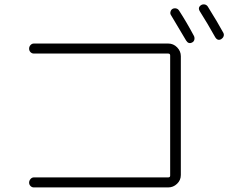

<svg xmlns="http://www.w3.org/2000/svg" viewBox="-20 -862 1040 860"><path d="M752.9 -822.3Q760.7 -826.2 769 -824.2Q777.3 -822.3 782.2 -814.5Q816.4 -761.7 848.6 -701.2Q852.5 -693.4 850.6 -684.6Q848.6 -675.8 840.8 -671.9Q824.2 -663.1 813.5 -680.7Q786.1 -727.5 746.1 -793.9Q741.2 -800.8 743.7 -809.6Q746.1 -818.4 752.9 -822.3ZM911.1 -832Q956.1 -759.8 980.5 -714.8Q984.4 -707 981.4 -699.2Q978.5 -691.4 970.7 -686.5Q954.1 -677.7 943.4 -696.3Q910.2 -755.9 875 -811.5Q864.3 -829.1 881.8 -839.8Q889.6 -843.8 897.9 -841.8Q906.2 -839.8 911.1 -832ZM733.4 -67.4Q742.2 -67.4 742.2 -75.2V-613.3Q742.2 -622.1 733.4 -622.1H131.8Q123 -622.1 116.7 -628.4Q110.4 -634.8 110.4 -644Q110.4 -653.3 116.7 -660.2Q123 -667 131.8 -667H733.4Q756.8 -667 773.4 -649.9Q790 -632.8 790 -610.4V-78.1Q790 -54.7 772.9 -38.6Q755.9 -22.5 733.4 -22.5H131.8Q123 -22.5 116.7 -28.8Q110.4 -35.2 110.4 -43.9Q110.4 -52.7 116.7 -60.1Q123 -67.4 131.8 -67.4Z"/></svg>

Font: Rounded Mgen+ 1mn light
Style: Regular
Weight: 200
Designer: [Source Han Sans]
Ryoko NISHIZUKA  (kana & ideographs); Paul D. Hunt (Latin, Greek & Cyrillic); Wenlong ZHANG  (bopomofo
Version: Version 1.059.20150602